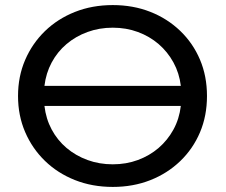

<svg xmlns="http://www.w3.org/2000/svg" viewBox="-20 -728 888 756"><path d="M424 -708Q504 -708 571.5 -681.5Q639 -655 689.5 -606.5Q740 -558 767.5 -493Q795 -428 795 -350Q795 -272 767.5 -207Q740 -142 689.5 -93.5Q639 -45 571.5 -18.5Q504 8 424 8Q343 8 275 -19Q207 -46 157 -94.5Q107 -143 79 -208Q51 -273 51 -350Q51 -427 79 -492Q107 -557 157 -605.5Q207 -654 275 -681Q343 -708 424 -708ZM424 -619Q371 -619 324.5 -602Q278 -585 242 -554.5Q206 -524 183.5 -482Q161 -440 155 -390H692Q686 -440 663 -482Q640 -524 604.5 -554.5Q569 -585 523 -602Q477 -619 424 -619ZM424 -81Q477 -81 523 -98Q569 -115 604.5 -145.5Q640 -176 663 -218Q686 -260 692 -311H155Q161 -260 183.5 -218Q206 -176 242 -145.5Q278 -115 324.5 -98Q371 -81 424 -81Z"/></svg>

Font: MOST Montserrat Medium
Style: Regular
Weight: 500
Designer: Julieta Ulanovsky
Foundry: Julieta Ulanovsky
Version: Version 8.000;March 11, 2024;FontCreator 15.0.0.2926 64-bit